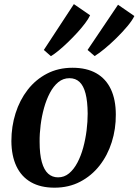

<svg xmlns="http://www.w3.org/2000/svg" viewBox="-20 -878 658 911"><path d="M324 -556.5Q391 -556.5 436.8 -530.5Q482.5 -504.5 506 -454.8Q529.5 -405 529.5 -334Q530 -266 510.2 -203.5Q490.5 -141 452.5 -92.5Q414.5 -44 360.5 -15.8Q306.5 12.5 238.5 12.5Q172.5 12.5 127 -13.5Q81.5 -39.5 58 -89Q34.5 -138.5 34 -208.5Q34 -278 53.8 -340.5Q73.5 -403 111.2 -451.8Q149 -500.5 202.8 -528.5Q256.5 -556.5 324 -556.5ZM309.5 -507Q279.5 -507 256.5 -488Q233.5 -469 216.8 -437.2Q200 -405.5 189 -366Q178 -326.5 172.8 -284.8Q167.5 -243 168 -204.5Q168 -146 178.5 -108.8Q189 -71.5 208.5 -54Q228 -36.5 255.5 -36.5Q285 -36.5 307.8 -55.5Q330.5 -74.5 347.2 -106.2Q364 -138 374.8 -177.5Q385.5 -217 390.8 -258.8Q396 -300.5 396 -339Q395.5 -397 386 -434Q376.5 -471 357.5 -489Q338.5 -507 309.5 -507ZM221.5 -611.5 188 -641 330.5 -858.5 407.5 -805.5Q400 -789 384 -767.8Q368 -746.5 346.8 -723.2Q325.5 -700 302.8 -678Q280 -656 258.8 -638.5Q237.5 -621 221.5 -611.5ZM429 -612 395.5 -641 540 -855.5 617.5 -802Q607.5 -781 584.2 -753.2Q561 -725.5 532.2 -697.2Q503.5 -669 475.8 -646.2Q448 -623.5 429 -612Z"/></svg>

Font: Merriweather 48pt SemiBold
Style: Italic
Weight: 600
Italic angle: -7.8°
Designer: Eben Sorkin
Foundry: Eben Sorkin
Version: Version 2.101